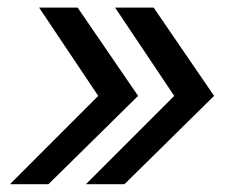

<svg xmlns="http://www.w3.org/2000/svg" viewBox="-20 -551 623 501"><path d="M5.9 -70.3 236.3 -300.8 82 -531.2H182.6L340.3 -300.8L106.4 -70.3ZM204.1 -70.3 434.6 -300.8 280.3 -531.2H380.9L538.6 -300.8L304.7 -70.3Z"/></svg>

Font: Inter
Style: Italic
Weight: 400
Italic angle: -9.3988°
Designer: Rasmus Andersson
Foundry: rsms
Version: Version 4.001;git-66647c0bb